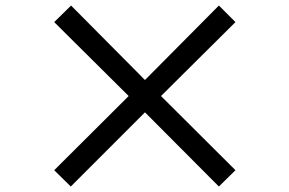

<svg xmlns="http://www.w3.org/2000/svg" viewBox="-20 -723 1040 690"><path d="M826.2 -111.3 766.6 -52.7 501 -319.3 234.4 -52.7 174.8 -111.3 442.4 -377.9 174.8 -643.6 235.4 -703.1 501 -435.5 766.6 -703.1 826.2 -643.6 558.6 -377.9Z"/></svg>

Font: GenEi Gothic M SemiBold
Style: Regular
Weight: 500
Designer: o_tamon (Modified); [Source Han Sans]
Ryoko NISHIZUKA  (kana & ideographs); Paul D. Hunt (Latin, Greek & Cyrillic); Wenl
Version: Version 1.1a;Original Version 1.004